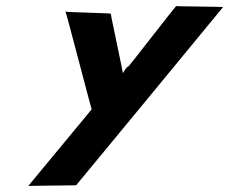

<svg xmlns="http://www.w3.org/2000/svg" viewBox="-20 -520 751 629"><path d="M302.4 -299C302.1 -298 301.8 -297 302.5 -296C307.4 -289 308.9 -281 313.8 -274C318.3 -266 319.3 -253 325.2 -246C331.8 -238 334.1 -226 344.9 -222C343.3 -220 341.3 -217 339.7 -215C333.4 -204 304 -170 303.9 -160C303.8 -153 310.3 -158 313.2 -161C329.1 -177 338.8 -202 353.3 -220C355.9 -222 357.5 -224 357.1 -226C366.1 -239 375.6 -257 384.2 -269C386.2 -272 341.6 -473 343.2 -475C344.8 -477 192.8 -480 194.4 -482C196 -484 279.2 -161 280.5 -162L72.8 89L229.4 87C230.7 86 710.6 -496 710.9 -497C711.3 -498 557.6 -499 556.9 -500C556.2 -501 402.6 -303 401.6 -303C396.3 -302 389.3 -292 386.7 -287C376.2 -269 364.7 -254 353.5 -234C352.5 -234 349.2 -233 348.6 -231C340.5 -234 338.2 -246 333 -252C327.2 -259 324.9 -304 307.9 -304C305.9 -304 303 -301 302.4 -299Z"/></svg>

Font: Hussar Wojna
Style: 3Obl
Weight: 400
Designer: Robert Jablonski
Foundry: Cannot Into Space Fonts
Version: Version 1.01